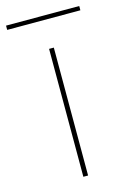

<svg xmlns="http://www.w3.org/2000/svg" viewBox="-167 -730 523 783"><g transform="rotate(-15 94.5 -338.5)"><path d="M85 0V-540H105V0ZM-60 -659V-677H249V-659Z"/></g></svg>

Font: Poppins Variable
Style: Regular
Weight: 100
Designer: Jonny Pinhorn
Foundry: Indian Type Foundry
Version: Version 6.000